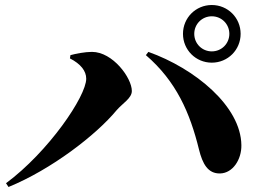

<svg xmlns="http://www.w3.org/2000/svg" viewBox="-20 -794 1040 766"><path d="M710 -659C710 -595 761 -544 825 -544C889 -544 940 -595 940 -659C940 -723 889 -774 825 -774C761 -774 710 -723 710 -659ZM755 -659C755 -698 786 -729 825 -729C864 -729 895 -698 895 -659C895 -620 864 -589 825 -589C786 -589 755 -620 755 -659ZM259 -561C302 -539 324 -511 324 -480C324 -410 174 -189 4 -63L14 -48C185 -118 363 -255 445 -354C469 -382 506 -402 506 -431C506 -483 430 -587 347 -587C319 -587 283 -580 261 -574ZM858 -102C909 -103 944 -158 943 -215C941 -371 757 -521 572 -587L562 -574C683 -470 738 -344 774 -197C788 -141 809 -101 858 -102Z"/></svg>

Font: Source Han Serif KR Heavy
Style: Regular
Weight: 900
Designer: Ryoko NISHIZUKA 西塚涼子 (kana & ideographs); Frank Grießhammer (Latin, Greek & Cyrillic); Wenlong ZHANG 张文龙 (bopomofo); San
Foundry: Adobe
Version: Version 2.001;hotconv 1.1.0;makeotfexe 2.6.0